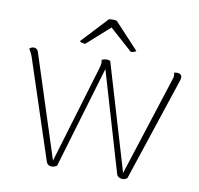

<svg xmlns="http://www.w3.org/2000/svg" viewBox="-78 -766 888 855"><g transform="rotate(10 366.5 -338.0)"><path d="M262 -556 365 -648 468 -556C474 -556 486 -558 492 -564L382 -682C370 -684 359 -684 347 -682L237 -564C240 -558 256 -556 262 -556ZM209 8C216 8 225 6 233 0L370 -461L503 -9C506 2 518 8 530 8C537 8 543 6 551 0L703 -458C706 -465 709 -475 709 -482C710 -493 701 -500 688 -500C683 -500 679 -500 674 -498C676 -494 676 -488 676 -484C676 -478 673 -468 671 -463L528 -19L385 -500C380 -503 376 -504 370 -504C361 -504 351 -501 346 -498C348 -494 348 -488 348 -484C348 -478 345 -467 344 -463L211 -19L60 -486C57 -495 49 -500 40 -500C33 -500 27 -498 20 -491C25 -485 33 -469 36 -461L185 -9C189 2 197 8 209 8Z"/></g></svg>

Font: Arima Koshi Thin
Style: Regular
Weight: 250
Designer: Joana Correia and Natanael Gama
Foundry: NDISCOVER
Version: Version 1.019;PS 001.019;hotconv 1.0.88;makeotf.lib2.5.64775